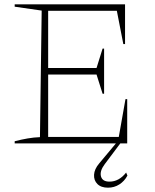

<svg xmlns="http://www.w3.org/2000/svg" viewBox="-20 -664 716 889"><path d="M561 -205H569V0H48V-10Q79 -18 108 -23Q137 -28 165 -29L173 -615L48 -633V-644H559V-460H551L521 -614H203V-349H427L455 -439H462V-230H455L427 -319H203V-30H530ZM480 205Q448 205 431 188Q414 171 415.5 145Q417 119 439 93L530 -16H549L465 96Q441 128 447.5 152.5Q454 177 487 177Q531 177 564 135L570 149Q556 175 532.5 190Q509 205 480 205Z"/></svg>

Font: Piazzolla SC Thin
Style: Regular
Weight: 100
Designer: Juan Pablo del Peral
Foundry: Huerta Tipografica
Version: Version 1.330